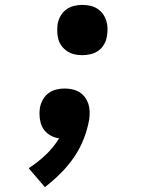

<svg xmlns="http://www.w3.org/2000/svg" viewBox="-20 -558 640 783"><path d="M316 -333Q299 -333 283.5 -336.5Q268 -340 255 -348.5Q242 -357 232.5 -369Q223 -381 218.5 -396Q214 -411 213.5 -427.5Q213 -444 215 -460Q218 -477 227 -493Q236 -509 250.5 -519.5Q265 -530 282 -534Q299 -538 316 -538Q332 -538 348 -534.5Q364 -531 377 -522.5Q390 -514 399 -502Q408 -490 413 -475Q418 -460 418.5 -443.5Q419 -427 416 -411Q414 -394 405 -378Q396 -362 381.5 -351.5Q367 -341 349.5 -337Q332 -333 316 -333ZM163 205 97 128Q134 104 166 74Q198 44 221 6Q203 4 187 -5Q171 -14 160.5 -27.5Q150 -41 145.5 -58.5Q141 -76 141 -94Q141 -101 141.5 -107Q142 -113 143 -119Q146 -136 155 -152Q164 -168 178.5 -178.5Q193 -189 210 -193Q227 -197 244 -197Q260 -197 275.5 -193.5Q291 -190 304 -182Q317 -174 326 -162Q335 -150 340 -135.5Q345 -121 345.5 -104.5Q346 -88 344 -72Q337 -32 322 7Q307 46 283 81.5Q259 117 228 148Q197 179 163 205Z"/></svg>

Font: Iosevka Curly XBdEx
Style: Italic
Weight: 800
Width: 7
Italic angle: -9°
Monospace: yes
Designer: Belleve Invis
Foundry: Belleve Invis
Version: Version 11.1.0; ttfautohint (v1.8.3)